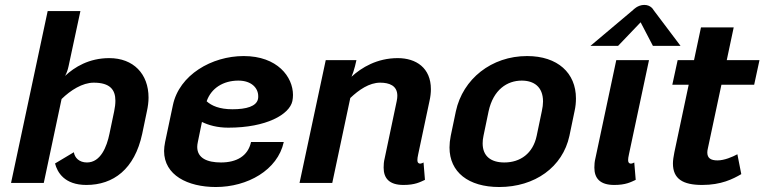

<svg xmlns="http://www.w3.org/2000/svg" viewBox="-20 -745 3113 782"><path d="M158.3 0 230.8 -341.7C267.5 -377.5 315.8 -408.3 361.7 -408.3C427.5 -408.3 450 -380 450 -335C450 -321.7 448.3 -307.5 445 -291.7L425.8 -200C415 -147.5 390 -83.3 334.2 -83.3C302.5 -83.3 284.2 -102.5 280.8 -125L204.2 -79.2C213.3 -43.3 242.5 8.3 331.7 8.3C441.7 8.3 528.3 -55.8 559.2 -200L578.3 -291.7C582.5 -310.8 585 -330 585 -347.5C585 -444.2 523.3 -508.3 425 -508.3C342.5 -508.3 283.3 -471.7 245 -435.8C250.8 -445.8 255.8 -459.2 259.2 -475L307.5 -700H174.2L25 0Z M821.7 -332.5C840 -385.8 889.2 -416.7 950.8 -416.7C1005 -416.7 1031.7 -385.8 1031.7 -353.3C1031.7 -349.2 1031.7 -345.8 1030.8 -341.7C1024.2 -311.7 983.3 -300 926.7 -300C874.2 -300 841.7 -314.2 821.7 -332.5ZM972.5 -516.7C842.5 -516.7 710 -440 684.2 -316.7L652.5 -166.7C650 -153.3 648.3 -141.7 648.3 -130C648.3 -31.7 744.2 16.7 859.2 16.7C987.5 16.7 1110.8 -51.7 1135.8 -166.7H1002.5C990 -109.2 943.3 -83.3 880 -83.3C824.2 -83.3 783.3 -100.8 783.3 -146.7C783.3 -152.5 784.2 -159.2 785.8 -166.7L802.5 -248.3C830 -235 865 -225 910 -225C1065.8 -225 1159.2 -279.2 1170.8 -333.3C1172.5 -341.7 1173.3 -350 1173.3 -358.3C1173.3 -431.7 1110 -516.7 972.5 -516.7Z M1333.3 0 1406.7 -345.8C1441.7 -379.2 1484.2 -408.3 1528.3 -408.3C1565 -408.3 1598.3 -396.7 1598.3 -355C1598.3 -348.3 1597.5 -341.7 1595.8 -333.3L1546.7 -100C1543.3 -86.7 1542.5 -74.2 1542.5 -62.5C1542.5 -19.2 1565 8.3 1623.3 8.3C1670.8 8.3 1690.8 -3.3 1710.8 -12.5L1705 -83.3C1705 -83.3 1695 -76.7 1687.5 -79.2C1682.5 -80.8 1680 -85 1680 -93.3C1680 -98.3 1680.8 -105.8 1683.3 -116.7L1729.2 -333.3C1733.3 -350.8 1735 -367.5 1735 -381.7C1735 -468.3 1675 -508.3 1600 -508.3C1515.8 -508.3 1452.5 -470 1411.7 -432.5C1416.7 -444.2 1421.7 -458.3 1425.8 -475L1431.7 -500H1306.7L1200 0Z M2105 -416.7C2154.2 -416.7 2191.7 -391.7 2191.7 -331.7C2191.7 -320 2190 -306.7 2186.7 -291.7L2165.8 -191.7C2150.8 -120 2099.2 -83.3 2034.2 -83.3C1979.2 -83.3 1945.8 -109.2 1945.8 -160.8C1945.8 -170 1946.7 -180.8 1949.2 -191.7L1970 -291.7C1989.2 -380 2045.8 -416.7 2105 -416.7ZM2126.7 -516.7C1981.7 -516.7 1865 -423.3 1836.7 -291.7L1815.8 -191.7C1812.5 -175 1810.8 -159.2 1810.8 -144.2C1810.8 -44.2 1887.5 16.7 2013.3 16.7C2158.3 16.7 2271.7 -64.2 2299.2 -191.7L2320 -291.7C2324.2 -310 2325.8 -327.5 2325.8 -344.2C2325.8 -447.5 2251.7 -516.7 2126.7 -516.7Z M2589.2 -654.2 2639.2 -558.3H2751.7L2641.7 -704.2C2641.7 -704.2 2631.7 -725 2604.2 -725C2576.7 -725 2558.3 -704.2 2558.3 -704.2L2385 -558.3H2497.5ZM2623.3 -500H2490L2405 -100C2401.7 -86.7 2400.8 -74.2 2400.8 -62.5C2400.8 -19.2 2423.3 8.3 2481.7 8.3C2529.2 8.3 2549.2 -3.3 2569.2 -12.5L2563.3 -83.3C2563.3 -83.3 2553.3 -76.7 2545.8 -79.2C2540.8 -80.8 2538.3 -85 2538.3 -93.3C2538.3 -98.3 2539.2 -105.8 2541.7 -116.7Z M2726.7 -125C2723.3 -107.5 2720.8 -92.5 2720.8 -79.2C2720.8 -16.7 2760.8 8.3 2840 8.3C2917.5 8.3 2965 -15.8 2999.2 -35.8L2983.3 -116.7C2963.3 -105.8 2930 -91.7 2902.5 -91.7C2875 -91.7 2860.8 -100.8 2860.8 -124.2C2860.8 -129.2 2861.7 -135 2863.3 -141.7L2918.3 -400H3051.7L3073.3 -500H2940L2968.3 -633.3H2835L2806.7 -500H2740L2718.3 -400H2785Z"/></svg>

Font: BoonHome
Style: Bold Oblique
Weight: 700
Italic angle: -12°
Designer: Sungsit Sawaiwan
Foundry: Sungsit Sawaiwan
Version: Version 0.2